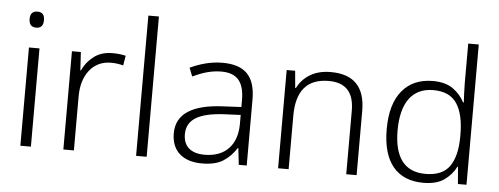

<svg xmlns="http://www.w3.org/2000/svg" viewBox="-50 -893 2692 1036"><g transform="rotate(5 1295.5 -375.0)"><path d="M117.2 -729C91.3 -729 78.1 -714.8 78.1 -686C78.1 -656.7 91.3 -642.1 117.2 -642.1C143.1 -642.1 155.8 -656.7 155.8 -686C155.8 -714.8 143.1 -729 117.2 -729ZM87.9 -532.2V0H145V-532.2Z M540 -541C500 -541 466.3 -530.8 439 -509.8C411.6 -488.8 391.1 -462.9 377.9 -433.1H375L369.1 -532.2H320.8V0H377.9V-292C377.9 -351.1 392.1 -398.9 420.9 -435.1C449.7 -470.7 488.3 -488.8 537.1 -488.8C559.6 -488.8 581.5 -485.8 603 -480L611.8 -533.2C589.8 -538.6 565.9 -541 540 -541Z M772 -759.8H714.8V0H772Z M1135.7 -541C1071.8 -541 1011.7 -522.9 960.9 -499L979 -453.1C1029.8 -477.1 1079.1 -493.2 1133.8 -493.2C1215.3 -493.2 1257.8 -452.6 1257.8 -349.1V-312L1160.6 -307.1C995.1 -299.8 906.7 -246.1 906.7 -139.2C906.7 -43 968.8 9.8 1071.8 9.8C1121.1 9.8 1159.7 0.5 1187.5 -17.6C1215.3 -35.6 1238.8 -60.1 1257.8 -89.8H1260.7L1271 0H1314V-357.9C1314 -484.9 1256.3 -541 1135.7 -541ZM1257.8 -269V-216.8C1256.3 -105 1192.9 -38.1 1082 -38.1C1009.8 -38.1 966.8 -72.3 966.8 -139.2C966.8 -219.2 1031.7 -257.8 1168 -265.1Z M1722.2 -542C1677.2 -542 1639.6 -532.2 1608.9 -513.2C1578.1 -493.7 1556.2 -469.2 1542 -439.9H1538.1L1529.8 -532.2H1483.9V0H1541V-290C1541 -425.3 1599.1 -493.2 1715.8 -493.2C1805.7 -493.2 1853 -445.3 1853 -344.2V0H1909.2V-348.1C1909.2 -481.4 1843.3 -542 1722.2 -542Z M2271 9.8C2318.4 9.8 2356.4 0 2384.3 -20C2412.1 -40 2433.1 -64 2447.3 -92.8H2450.2L2458 0H2504.4V-759.8H2447.3V-544.9C2447.3 -513.2 2449.7 -471.7 2451.2 -440.9H2447.3C2433.1 -468.8 2412.6 -492.7 2384.8 -512.7C2356.9 -532.2 2320.8 -542 2276.4 -542C2204.6 -542 2148.9 -518.1 2109.4 -470.2C2069.3 -421.9 2049.3 -352.5 2049.3 -261.2C2049.3 -82 2128.4 9.8 2271 9.8ZM2278.3 -39.1C2163.6 -39.1 2108.4 -115.7 2108.4 -259.8C2108.4 -409.7 2167.5 -493.2 2282.2 -493.2C2341.3 -493.2 2383.8 -473.6 2409.7 -434.6C2435.5 -395.5 2448.2 -339.4 2448.2 -266.1V-256.8C2448.2 -186 2435.1 -132.3 2409.2 -95.2C2383.3 -57.6 2339.4 -39.1 2278.3 -39.1Z"/></g></svg>

Font: Noto Reveo Sans
Style: Regular
Weight: 300
Designer: Monotype Design Team
Foundry: Monotype Imaging Inc.
Version: Version 2.007